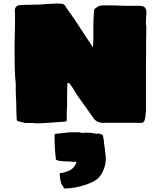

<svg xmlns="http://www.w3.org/2000/svg" viewBox="-20 -701 913 1096"><path d="M169 1H149H133H124L79 -10L76 -18Q75 -18 75 -29Q73 -59 73 -98Q73 -126 71 -143Q71 -171 70 -185V-220Q65 -266 64 -321Q63 -376 63 -428L65 -530Q66 -547 66 -582Q66 -617 65 -634Q62 -657 78 -668Q88 -673 113 -673Q150 -673 208 -675L230 -677Q290 -681 305 -681Q319 -681 325 -680Q339 -679 344 -676Q349 -673 353.5 -666Q358 -659 360 -655Q372 -639 384 -621Q402 -594 413 -579L479 -478L511 -430Q511 -456 513 -471V-564L516 -635Q517 -643 518 -646Q519 -649 521 -650.5Q523 -652 524 -653Q536 -663 548 -668Q558 -670 564 -670H621H633Q641 -669 661 -669Q683 -669 696 -668H730H758H770Q796 -668 805 -660Q816 -652 816 -625L815 -615L814 -599Q813 -593 813 -583V-571V-563L815 -553V-521Q814 -504 814 -463V-389Q813 -363 813 -316V-258V-224V-66L809 -28Q805 -5 793 0L776 1L759 0H714H655H594H579Q559 2 540 -5Q531 -9 520 -18L418 -161Q418 -162 396 -198Q388 -210 381 -219Q379 -223 376.5 -225.5Q374 -228 373 -228Q364 -228 364 -220V-198Q363 -188 363 -165V-126V-88Q361 -76 361 -58V-38V-23L362 -18Q362 -10 354 -8Q349 -4 338 -6Q304 -4 284 -2Q272 -1 242 1Q212 3 186 3Q176 3 169 1ZM326 333Q322 314 321.5 303.5Q321 293 321 288Q374 281 399 256Q410 243 414 233Q416 227 416 226Q416 223 413.5 222.5Q411 222 407 222.5Q403 223 399 223Q392 221 376 221Q349 221 326 218Q319 218 307 214Q304 213 302 211.5Q300 210 299 209Q294 162 293 138Q293 117 292 107Q292 77 291 68L297 63L344 58Q374 54 387 54H431L441 56Q444 58 461 58Q462 56 467 56Q484 56 502 58Q526 61 537 63Q538 63 539 62Q540 61 541 61H543Q547 62 554.5 64Q562 66 564 68Q568 72 568.5 75Q569 78 569 83Q569 84 570 86.5Q571 89 572 95Q572 100 574 118Q575 128 577 138Q579 148 579 156Q584 189 584 203Q584 216 583 223Q576 275 547 309Q525 336 463 355.5Q401 375 347 375Q343 368 335.5 356.5Q328 345 326 333Z"/></svg>

Font: Sigmar One
Style: Regular
Weight: 400
Designer: Vernon Adams
Foundry: Vernon Adams
Version: Version 2.000